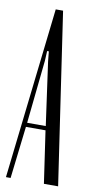

<svg xmlns="http://www.w3.org/2000/svg" viewBox="-82 -736 379 772"><g transform="rotate(10 107.5 -349.5)"><path d="M81 -699H111L214 0H156L125 -213H45L20 0H1ZM74 -488 47 -230H123L87 -488L83 -528H76Z"/></g></svg>

Font: Moniqa Cond Heading
Style: Regular
Weight: 400
Width: 3
Designer: Rajesh Rajput
Foundry: Rajesh Rajput
Version: Version 1.000